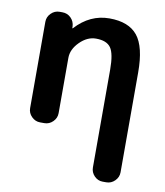

<svg xmlns="http://www.w3.org/2000/svg" viewBox="-84 -599 765 889"><g transform="rotate(10 298.5 -155.0)"><path d="M126 0Q103 0 86 -17Q69 -34 69 -57V-463Q69 -486 86 -503Q103 -520 126 -520H139Q163 -520 179.5 -503.5Q196 -487 197 -463V-456Q197 -455 198 -455Q199 -455 200 -456Q268 -530 359 -530Q450 -530 491.5 -478.5Q533 -427 533 -307V163Q533 186 516 203Q499 220 476 220H459Q436 220 419.5 203Q403 186 403 163V-297Q403 -372 383.5 -399.5Q364 -427 314 -427Q273 -427 238 -392Q203 -357 203 -317V-57Q203 -34 186 -17Q169 0 146 0Z"/></g></svg>

Font: Rounded Mplus 1c Bold
Style: Bold
Weight: 700
Version: Version 1.059.20150529